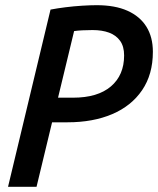

<svg xmlns="http://www.w3.org/2000/svg" viewBox="-20 -721 610 741"><path d="M11 0 175 -684Q201 -689 233 -693Q265 -697 297 -699Q329 -701 353 -701Q424 -701 472 -679.5Q520 -658 545 -618Q570 -578 570 -521Q570 -434 528.5 -373Q487 -312 413 -280.5Q339 -249 241 -249H181L121 0ZM204 -344H262Q357 -344 408 -387.5Q459 -431 459 -507Q459 -542 443.5 -563.5Q428 -585 401 -595Q374 -605 337 -605Q316 -605 297.5 -604Q279 -603 266 -601Z"/></svg>

Font: Ubuntu Sans Mono Medium
Style: Italic
Weight: 500
Italic angle: -13.5°
Monospace: yes
Designer: Dalton Maag Ltd
Foundry: Dalton Maag Ltd
Version: Version 1.006